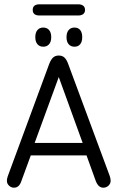

<svg xmlns="http://www.w3.org/2000/svg" viewBox="-20 -863 546 892"><path d="M382 -141 425 -22Q437 9 460 9Q474 9 484 -0.5Q494 -10 494 -23Q494 -34 490 -45L296 -568Q289 -587 279 -596Q269 -605 253 -605Q237 -605 227 -596Q217 -587 209 -567L16 -44Q14 -38 13 -33Q12 -28 12 -23Q12 -10 22 -0.5Q32 9 45 9Q69 9 79 -21L123 -141ZM364 -199H141L253 -505ZM181 -735Q164 -735 154 -723.5Q144 -712 144 -690Q144 -669 154 -657.5Q164 -646 181 -646Q198 -646 208 -657.5Q218 -669 218 -690Q218 -712 208 -723.5Q198 -735 181 -735ZM326 -735Q309 -735 299 -723.5Q289 -712 289 -690Q289 -669 299 -657.5Q309 -646 326 -646Q343 -646 352.5 -657.5Q362 -669 362 -690Q362 -712 352.5 -723.5Q343 -735 326 -735ZM164 -843Q148 -843 140 -836.5Q132 -830 132 -817Q132 -804 140 -797.5Q148 -791 164 -791H343Q358 -791 366.5 -797.5Q375 -804 375 -817Q375 -830 366.5 -836.5Q358 -843 343 -843Z"/></svg>

Font: Beiruti
Style: Regular
Weight: 400
Designer: Arlette Boutros
Foundry: Boutros
Version: Version 1.41